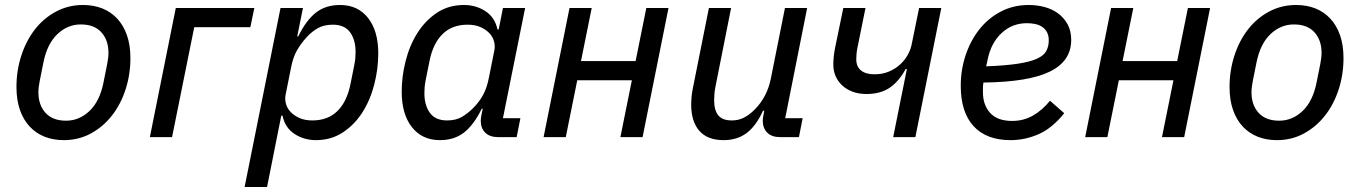

<svg xmlns="http://www.w3.org/2000/svg" viewBox="-20 -550 5454 770"><path d="M236 12Q194 12 159.5 -1.5Q125 -15 99.5 -42Q74 -69 60 -109Q46 -149 46 -201Q46 -267 65.5 -327Q85 -387 120 -432Q155 -477 204.5 -503.5Q254 -530 313 -530Q355 -530 389.5 -516.5Q424 -503 449.5 -476Q475 -449 489 -409Q503 -369 503 -317Q503 -251 483.5 -191Q464 -131 428.5 -86Q393 -41 344 -14.5Q295 12 236 12ZM245 -66Q298 -66 339 -105Q380 -144 395 -219L410 -294Q412 -305 413.5 -316Q415 -327 415 -338Q415 -389 386.5 -420.5Q358 -452 304 -452Q251 -452 210 -413Q169 -374 154 -299L139 -224Q137 -213 135.5 -202Q134 -191 134 -180Q134 -129 162.5 -97.5Q191 -66 245 -66Z M685 -518H1000L984 -441H759L670 0H581Z M1105 -518H1195L1172 -404H1176Q1208 -469 1247 -499.5Q1286 -530 1344 -530Q1415 -530 1456 -478Q1497 -426 1497 -336Q1497 -274 1481 -211.5Q1465 -149 1433.5 -99.5Q1402 -50 1355 -19Q1308 12 1247 12Q1199 12 1161 -13Q1123 -38 1113 -86H1108L1051 200H961ZM1233 -67Q1295 -67 1333.5 -105Q1372 -143 1386 -215L1401 -290Q1404 -305 1405 -317.5Q1406 -330 1406 -342Q1406 -390 1384 -420.5Q1362 -451 1315 -451Q1280 -451 1255.5 -437.5Q1231 -424 1210 -401Q1187 -376 1171 -348Q1155 -320 1147 -278L1125 -168Q1122 -151 1127 -133Q1132 -115 1146 -100.5Q1160 -86 1181.5 -76.5Q1203 -67 1233 -67Z M1979 0Q1944 0 1926 -18Q1908 -36 1908 -65Q1908 -75 1911 -90L1916 -114H1912Q1880 -49 1841 -18.5Q1802 12 1744 12Q1673 12 1632 -40Q1591 -92 1591 -182Q1591 -244 1607 -306.5Q1623 -369 1654.5 -418.5Q1686 -468 1732.5 -499Q1779 -530 1841 -530Q1889 -530 1927 -505Q1965 -480 1975 -432H1980L1997 -518H2086L1997 -76H2067L2052 0ZM1773 -67Q1808 -67 1832 -81Q1856 -95 1878 -117Q1902 -141 1917.5 -169.5Q1933 -198 1941 -240L1963 -350Q1966 -367 1961 -385Q1956 -403 1942 -417.5Q1928 -432 1906.5 -441.5Q1885 -451 1855 -451Q1793 -451 1754.5 -413Q1716 -375 1702 -303L1687 -228Q1684 -213 1683 -200.5Q1682 -188 1682 -176Q1682 -128 1704 -97.5Q1726 -67 1773 -67Z M2264 -518H2353L2310 -305H2529L2572 -518H2661L2557 0H2468L2514 -228H2295L2249 0H2160Z M2912 -518 2849 -201Q2846 -186 2845 -171.5Q2844 -157 2844 -148Q2844 -108 2860.5 -87.5Q2877 -67 2915 -67Q2942 -67 2964 -78.5Q2986 -90 3006 -110Q3056 -160 3071 -233L3128 -518H3217L3129 -76H3199L3184 0H3110Q3075 0 3057 -18Q3039 -36 3039 -66Q3039 -71 3040 -79Q3041 -87 3043 -95L3045 -106H3040Q3013 -46 2975 -17Q2937 12 2882 12Q2817 12 2784.5 -25.5Q2752 -63 2752 -130Q2752 -145 2753.5 -162Q2755 -179 2759 -198L2823 -518Z M3617 -273H3612Q3584 -222 3547 -197.5Q3510 -173 3455 -173Q3423 -173 3398.5 -182.5Q3374 -192 3357 -208Q3340 -224 3331 -245Q3322 -266 3322 -290Q3322 -324 3329 -358L3362 -518H3451L3419 -360Q3416 -346 3415 -334Q3414 -322 3414 -312Q3414 -283 3433 -267.5Q3452 -252 3487 -252Q3519 -252 3545 -263Q3571 -274 3590 -291.5Q3609 -309 3621 -331Q3633 -353 3637 -376L3666 -518H3755L3651 0H3562Z M4033 12Q3936 12 3884.5 -44Q3833 -100 3833 -206Q3833 -270 3852.5 -328.5Q3872 -387 3907.5 -432Q3943 -477 3993.5 -503.5Q4044 -530 4106 -530Q4138 -530 4168.5 -522Q4199 -514 4223 -496.5Q4247 -479 4261.5 -452.5Q4276 -426 4276 -390Q4276 -305 4190.5 -263Q4105 -221 3924 -219Q3922 -208 3922 -198Q3922 -188 3922 -180Q3922 -129 3951 -97Q3980 -65 4039 -65Q4085 -65 4122.5 -86.5Q4160 -108 4191 -146L4248 -96Q4200 -36 4145.5 -12Q4091 12 4033 12ZM4098 -457Q4040 -457 3997.5 -418Q3955 -379 3941 -312L3935 -284Q4013 -287 4062 -294.5Q4111 -302 4138.5 -314.5Q4166 -327 4176 -345.5Q4186 -364 4186 -388Q4186 -408 4178.5 -421.5Q4171 -435 4158.5 -443Q4146 -451 4130 -454Q4114 -457 4098 -457Z M4436 -518H4525L4482 -305H4701L4744 -518H4833L4729 0H4640L4686 -228H4467L4421 0H4332Z M5101 12Q5059 12 5024.5 -1.5Q4990 -15 4964.5 -42Q4939 -69 4925 -109Q4911 -149 4911 -201Q4911 -267 4930.5 -327Q4950 -387 4985 -432Q5020 -477 5069.5 -503.5Q5119 -530 5178 -530Q5220 -530 5254.5 -516.5Q5289 -503 5314.5 -476Q5340 -449 5354 -409Q5368 -369 5368 -317Q5368 -251 5348.5 -191Q5329 -131 5293.5 -86Q5258 -41 5209 -14.5Q5160 12 5101 12ZM5110 -66Q5163 -66 5204 -105Q5245 -144 5260 -219L5275 -294Q5277 -305 5278.5 -316Q5280 -327 5280 -338Q5280 -389 5251.5 -420.5Q5223 -452 5169 -452Q5116 -452 5075 -413Q5034 -374 5019 -299L5004 -224Q5002 -213 5000.5 -202Q4999 -191 4999 -180Q4999 -129 5027.5 -97.5Q5056 -66 5110 -66Z"/></svg>

Font: IBM Plex Sans Text
Style: Italic
Weight: 450
Italic angle: -11°
Designer: Mike Abbink, Paul van der Laan, Pieter van Rosmalen
Foundry: Bold Monday
Version: Version 3.005